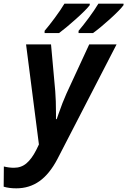

<svg xmlns="http://www.w3.org/2000/svg" viewBox="-91 -786 693 1046"><path d="M-71 231 -70 121Q-42 128 -15 128Q25 128 53.5 103.5Q82 79 106 32L121 1L51 -544H187L210 -289Q214 -240 214 -169V-137H218L227 -163Q249 -227 271 -276L395 -544H544L222 80Q179 162 124 201Q69 240 -2 240Q-42 240 -71 231ZM152 -618Q176 -646 207.5 -688.5Q239 -731 260 -766H398V-758Q379 -733 325 -684.5Q271 -636 231 -606H152ZM337 -618Q361 -646 392.5 -688.5Q424 -731 445 -766H582V-758Q564 -733 510 -684Q456 -635 416 -606H337Z"/></svg>

Font: Noto Sans Display
Style: Bold Italic
Weight: 700
Italic angle: -12°
Designer: Monotype Design team
Foundry: Monotype Imaging Inc.
Version: Version 1.000